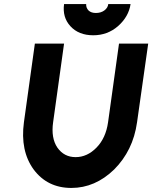

<svg xmlns="http://www.w3.org/2000/svg" viewBox="-20 -915 751 947"><path d="M296 -895Q287 -830 327 -786Q368 -741 440 -741Q510 -741 562 -786Q615 -833 624 -895H514Q512 -876 494 -863Q477 -851 453 -851Q430 -851 417 -863Q404 -876 405 -895ZM152 -700 98 -312Q79 -171 146 -79Q214 12 332 12Q449 12 543 -79Q589 -125 617.5 -183Q646 -241 656 -312L711 -700H567L513 -312Q502 -234 456 -187Q410 -140 353 -140Q296 -140 263 -187Q231 -234 242 -312L296 -700Z"/></svg>

Font: Unageo
Style: ExtraBold-Italic
Weight: 800
Designer: Richard Sepsi
Foundry: Richard Sepsi
Version: Version 2.000